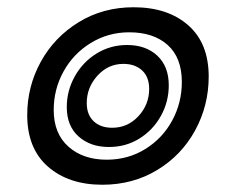

<svg xmlns="http://www.w3.org/2000/svg" viewBox="-20 -499 651 529"><path d="M55 -182Q55 -261 92.5 -329Q130 -397 197 -438Q264 -479 348 -479Q442 -479 498.5 -429.5Q555 -380 555 -288Q555 -208 517.5 -139.5Q480 -71 413 -30.5Q346 10 262 10Q169 10 112 -40Q55 -90 55 -182ZM481 -273Q481 -340 442 -375Q403 -410 336 -410Q278 -410 230 -380.5Q182 -351 155 -302Q128 -253 128 -196Q128 -131 168.5 -95Q209 -59 274 -59Q333 -59 380.5 -88.5Q428 -118 454.5 -167Q481 -216 481 -273ZM164 -204Q164 -249 186 -288.5Q208 -328 246 -351.5Q284 -375 330 -375Q382 -375 413.5 -345.5Q445 -316 445 -264Q445 -219 423.5 -180Q402 -141 364.5 -117.5Q327 -94 280 -94Q229 -94 196.5 -123Q164 -152 164 -204ZM391 -254Q391 -287 371.5 -305Q352 -323 320 -323Q278 -323 248.5 -290.5Q219 -258 219 -215Q219 -183 238 -165Q257 -147 289 -147Q332 -147 361.5 -179Q391 -211 391 -254Z"/></svg>

Font: KoHo
Style: Bold Italic
Weight: 700
Italic angle: -10°
Version: Version 1.000; ttfautohint (v1.6)